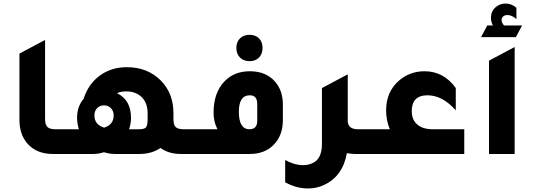

<svg xmlns="http://www.w3.org/2000/svg" viewBox="-20 -871 3021 1086"><path d="M279 0Q187 0 135 -59Q90 -111 90 -192V-568L235 -645V-198Q235 -166 248 -153Q261 -140 293 -140H391V0Z M1018 -140H1115V0H1004Q934 0 888 -34Q838 0 768 0H633Q599 0 568 -10Q538 0 505 0H337V-140H426Q416 -173 416 -205Q416 -269 453 -312Q479 -395 544 -443Q609 -491 697 -491Q815 -491 890 -415Q961 -343 961 -231V-198Q961 -165 973.5 -152.5Q986 -140 1018 -140ZM767 -140Q797 -140 806 -151Q815 -162 815 -199V-231Q815 -288 782 -321Q749 -354 694 -354Q663 -354 642 -344Q721 -305 721 -205Q721 -171 710 -140ZM569 -149Q623 -166 623 -218Q623 -243 607.5 -259Q592 -275 569 -275Q544 -275 529 -259Q514 -243 514 -218Q514 -166 569 -149Z M1392 -525Q1358 -525 1337.5 -545.5Q1317 -566 1317 -600Q1317 -634 1337.5 -654Q1358 -674 1392 -674Q1425 -674 1445 -654Q1465 -634 1465 -600Q1465 -566 1445 -545.5Q1425 -525 1392 -525ZM1062 0V-140H1210Q1188 -182 1188 -234Q1188 -346 1249 -410Q1304 -468 1393 -468Q1484 -468 1535 -410Q1580 -359 1580 -279V-191Q1580 -105 1528 -52Q1478 0 1391 0ZM1435 -283Q1435 -332 1393 -332Q1331 -332 1331 -239Q1331 -140 1391 -140Q1435 -140 1435 -188Z M2004 -140H2102V0H1990Q1967 0 1942 -5Q1919 126 1813 175Q1771 195 1722 195Q1656 195 1593 160V34Q1645 63 1694 63Q1719 63 1740 55Q1801 34 1801 -57V-373L1946 -450V-449L1947 -450V-181Q1952 -140 2004 -140Z M2606 -140V0H2048V-140H2185Q2164 -189 2164 -247Q2164 -353 2239 -417Q2300 -468 2381 -468Q2490 -468 2558 -373V-247Q2483 -332 2398 -332Q2397 -332 2396 -332H2394Q2309 -330 2309 -242Q2309 -194 2340 -167Q2371 -140 2427 -140Z M2701 -661 2736 -727H2768Q2757 -748 2757 -770Q2757 -806 2782 -829Q2806 -851 2840 -851Q2873 -851 2901 -827V-763Q2875 -786 2850 -786Q2834 -786 2825 -777Q2817 -769 2817 -758Q2817 -743 2831 -727H2933L2898 -661ZM2746 0V-528L2891 -605V0Z"/></svg>

Font: Tajawal ExtraBold
Style: Regular
Weight: 800
Designer: Boutros Fonts
Foundry: Created by Boutros International 2017
Version: Version 1.700